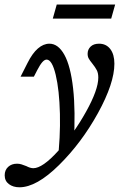

<svg xmlns="http://www.w3.org/2000/svg" viewBox="-75 -614 563 827"><path d="M-54.8 141.1Q-54.8 118.5 -39.9 104.8Q-25 91.1 -1.6 91.1Q8.9 91.1 17.7 94Q26.6 96.8 38.7 101.6Q46 105.6 54 108.1Q62.1 110.5 68.5 110.5Q108.1 110.5 175.4 36.3Q242.7 -37.9 295.6 -132.7Q348.4 -227.4 348.4 -279.8Q348.4 -299.2 341.9 -311.7Q335.5 -324.2 322.6 -340.3Q312.1 -353.2 307.3 -361.7Q302.4 -370.2 302.4 -382.3Q302.4 -400.8 315.3 -413.3Q328.2 -425.8 351.6 -425.8Q382.3 -425.8 400 -402.8Q417.7 -379.8 417.7 -339.5Q417.7 -255.6 347.2 -127.4Q276.6 0.8 179.4 96.8Q82.3 192.7 8.9 192.7Q-18.5 192.7 -36.7 179Q-54.8 165.3 -54.8 141.1ZM125.8 -357.3Q116.9 -357.3 107.3 -346.4Q97.6 -335.5 85.5 -312.1L71 -283.9H13.7L43.5 -342.7Q64.5 -384.7 88.3 -405.2Q112.1 -425.8 137.9 -425.8Q175.8 -425.8 202.4 -377.8Q229 -329.8 239.9 -233.1Q250.8 -136.3 242.7 3.2Q230.6 21 215.3 39.1Q200 57.3 172.6 84.7Q185.5 -21 183.1 -123.8Q180.6 -226.6 164.9 -291.9Q149.2 -357.3 125.8 -357.3ZM169.4 -594.4H421L404 -533.9H152.4Z"/></svg>

Font: Playfair Micro SmCond SmLight
Style: Italic
Weight: 360
Width: 4
Italic angle: -15.6°
Designer: Claus Eggers Sørensen
Foundry: Claus Eggers Sørensen
Version: Version 2.203;Glyphs 3.3 (3326)